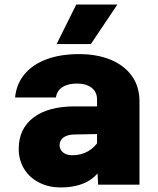

<svg xmlns="http://www.w3.org/2000/svg" viewBox="-20 -809 690 841"><path d="M410 0 405 -87V-374Q405 -406 381.5 -424.5Q358 -443 317 -443Q277 -443 253 -427Q229 -411 225 -382H46Q52 -441 87 -483.5Q122 -526 183 -549Q244 -572 326 -572Q405 -572 464.5 -547.5Q524 -523 557.5 -476.5Q591 -430 591 -364V0ZM246 12Q193 12 151 -9.5Q109 -31 85.5 -69.5Q62 -108 62 -157Q62 -245 126.5 -294Q191 -343 307 -343H421L420 -222L309 -220Q277 -220 259 -207.5Q241 -195 241 -173Q241 -154 256 -141.5Q271 -129 297 -129Q335 -129 365 -146Q395 -163 413 -193L431 -84Q405 -35 358.5 -11.5Q312 12 246 12ZM228 -616 314 -789H494L378 -616Z"/></svg>

Font: Azeret Mono ExtraBold
Style: Regular
Weight: 800
Designer: Martin Vácha
Foundry: Displaay
Version: Version 1.002